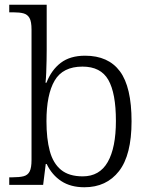

<svg xmlns="http://www.w3.org/2000/svg" viewBox="-20 -780 634 810"><path d="M336 10Q278 10 238.5 -16Q199 -42 177 -88H173L162 0H19V-32H33Q62 -32 79.5 -36.5Q97 -41 105 -56.5Q113 -72 113 -105V-655Q113 -689 104.5 -704Q96 -719 79.5 -723.5Q63 -728 37 -728H19V-760H177V-569Q177 -551 176.5 -525Q176 -499 175 -473.5Q174 -448 172 -431H176Q197 -485 236.5 -515Q276 -545 339 -545Q437 -545 486 -479Q535 -413 535 -268Q535 -126 482 -58Q429 10 336 10ZM329 -36Q400 -36 434.5 -96.5Q469 -157 469 -270Q469 -387 437 -443Q405 -499 328 -499Q245 -499 210.5 -440Q176 -381 176 -269Q176 -195 190 -143Q204 -91 237.5 -63.5Q271 -36 329 -36Z"/></svg>

Font: Noto Serif Gujarati Light
Style: Regular
Weight: 300
Version: Version 2.102